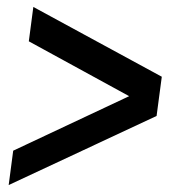

<svg xmlns="http://www.w3.org/2000/svg" viewBox="-20 -533 519 553"><path d="M18 -99 352 -256 63 -414 76 -513 446 -312 431 -199 5 0Z"/></svg>

Font: Archivo Narrow Medium
Style: Italic
Weight: 500
Italic angle: -8°
Designer: Hector Gatti
Foundry: Omnibus-Type
Version: Version 2.001